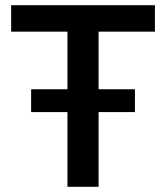

<svg xmlns="http://www.w3.org/2000/svg" viewBox="-20 -720 640 740"><path d="M240 0V-288H100V-376H240V-598H23V-700H577V-598H360V-376H500V-288H360V0Z"/></svg>

Font: Red Hat Mono Medium
Style: Regular
Weight: 500
Monospace: yes
Designer: Pentagram, MCKL
Foundry: Pentagram, MCKL
Version: Version 1.023; ttfautohint (v1.8.3)